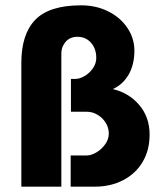

<svg xmlns="http://www.w3.org/2000/svg" viewBox="-20 -700 591 720"><path d="M284 -680Q341 -680 386.5 -657Q432 -634 458 -595Q484 -556 484 -510Q484 -458 462.5 -420.5Q441 -383 403 -366Q463 -352 502 -306.5Q541 -261 541 -195Q541 -137 515 -93Q489 -49 442 -24.5Q395 0 335 0H245V-117H305Q322 -117 341.5 -128.5Q361 -140 374.5 -159Q388 -178 388 -199Q388 -221 376.5 -239.5Q365 -258 346 -269.5Q327 -281 305 -281H246V-404H262Q279 -404 297.5 -415Q316 -426 328.5 -444Q341 -462 341 -483Q341 -517 321.5 -539.5Q302 -562 270 -562Q253 -562 240.5 -555Q228 -548 221 -536Q215 -528 212.5 -518Q210 -508 210 -500V0H60V-464Q60 -572 112.5 -626Q165 -680 284 -680Z"/></svg>

Font: Teachers[wght]
Style: Regular
Weight: 400
Designer: Alfredo Marco Pradil & Chank Diesel
Version: Version 1.000;Glyphs 3.1.2 (3151)